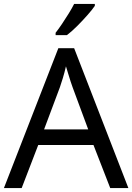

<svg xmlns="http://www.w3.org/2000/svg" viewBox="-20 -964 679 984"><path d="M545 0 459 -221H176L91 0H0L279 -717H360L638 0ZM352 -517Q349 -525 342 -546Q335 -567 328.5 -589.5Q322 -612 318 -624Q311 -593 302 -563.5Q293 -534 287 -517L206 -301H432ZM466 -934Q454 -916 429 -887.5Q404 -859 375.5 -830.5Q347 -802 323 -784H265V-796Q280 -815 297.5 -841Q315 -867 332 -894.5Q349 -922 360 -944H466Z"/></svg>

Font: Noto Music
Style: Regular
Weight: 400
Designer: Monotype Design Team, Benjamin Yang
Foundry: Monotype Imaging Inc.
Version: Version 2.002; ttfautohint (v1.8.4.7-5d5b)